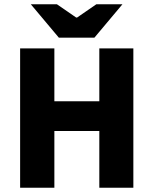

<svg xmlns="http://www.w3.org/2000/svg" viewBox="-20 -877 718 897"><path d="M74 0V-651H234V-404H444V-651H603V0H444V-265H234V0ZM255 -701 124 -857H246L336 -795H340L430 -857H552L421 -701Z"/></svg>

Font: Source Sans 3 ExtraBold
Style: Regular
Weight: 800
Designer: Paul D. Hunt
Foundry: Adobe
Version: Version 3.052;hotconv 1.1.0;makeotfexe 2.6.0